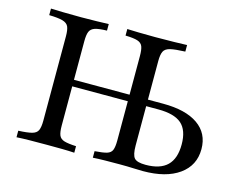

<svg xmlns="http://www.w3.org/2000/svg" viewBox="-84 -697 1027 823"><g transform="rotate(15 430.0 -285.5)"><path d="M386.3 0V-29Q422.6 -31.5 439.9 -36.7Q457.3 -41.9 462.9 -56Q468.5 -70.2 468.5 -98.4V-472.6Q468.5 -501.6 462.9 -515.7Q457.3 -529.8 439.9 -535.5Q422.6 -541.1 386.3 -541.9V-571Q404.8 -570.2 436.3 -569.4Q467.7 -568.5 510.5 -568.5Q559.7 -568.5 595.6 -569.4Q631.5 -570.2 651.6 -571V-541.9Q607.3 -540.3 585.5 -535.1Q563.7 -529.8 556.9 -515.7Q550 -501.6 550 -472.6V-98.4Q550 -56.5 562.1 -42.7Q574.2 -29 612.1 -29Q676.6 -29 708.1 -59.7Q739.5 -90.3 739.5 -153.2Q739.5 -216.1 707.3 -244.4Q675 -272.6 604 -272.6H522.6V-301.6H617.7Q717.7 -301.6 772.2 -263.7Q826.6 -225.8 826.6 -155.6Q826.6 -83.1 768.5 -41.5Q710.5 0 608.1 0Q588.7 0 564.9 -1.2Q541.1 -2.4 504.8 -2.4Q471 -2.4 440.3 -2Q409.7 -1.6 386.3 0ZM47.6 0V-29Q87.1 -30.6 107.3 -35.9Q127.4 -41.1 133.9 -55.6Q140.3 -70.2 140.3 -98.4V-472.6Q140.3 -501.6 133.9 -515.7Q127.4 -529.8 107.3 -535.5Q87.1 -541.1 47.6 -541.9V-571Q67.7 -570.2 102.4 -569.4Q137.1 -568.5 181.5 -568.5Q219.4 -568.5 251.6 -569.4Q283.9 -570.2 304 -571V-541.9Q268.5 -541.1 251.2 -535.5Q233.9 -529.8 227.8 -515.7Q221.8 -501.6 221.8 -472.6V-98.4Q221.8 -69.4 227.8 -55.2Q233.9 -41.1 251.2 -35.9Q268.5 -30.6 304 -29V0Q281.5 -1.6 249.6 -2Q217.7 -2.4 181.5 -2.4Q141.1 -2.4 106.5 -2Q71.8 -1.6 47.6 0ZM191.1 -272.6V-301.6H508.9V-272.6Z"/></g></svg>

Font: Playfair
Style: Regular
Weight: 400
Designer: Claus Eggers Sørensen
Foundry: Claus Eggers Sørensen
Version: Version 2.001;gftools[0.9.30]